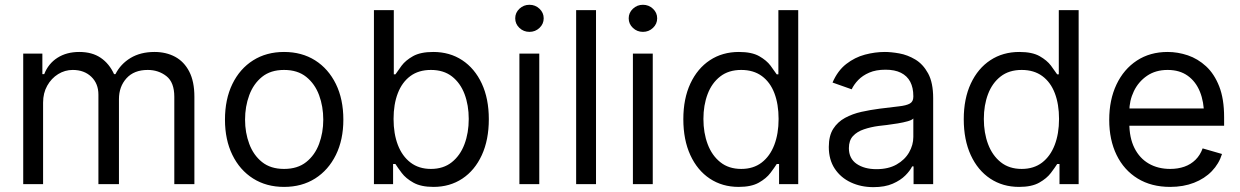

<svg xmlns="http://www.w3.org/2000/svg" viewBox="-20 -770 5188 803"><path d="M77.1 0V-545.9H157.2V-460H165Q182.1 -503.9 220.2 -528.3Q258.3 -552.7 311.5 -552.7Q365.2 -552.7 401.1 -528.3Q437 -503.9 457 -460H462.9Q484.4 -502.4 526.1 -527.6Q567.9 -552.7 626 -552.7Q674.8 -552.7 712.4 -532.5Q750 -512.2 771.5 -470.7Q793 -429.2 793 -365.2V0H709V-365.2Q709 -425.8 675.8 -451.7Q642.6 -477.5 597.7 -477.5Q540.5 -477.5 509 -442.6Q477.5 -407.7 477.5 -355.5V0H391.6V-374Q391.6 -420.4 361.8 -449Q332 -477.5 284.2 -477.5Q251.5 -477.5 223.1 -460Q194.8 -442.4 177.5 -411.6Q160.2 -380.9 160.2 -340.8V0Z M1168 11.7Q1094.2 11.7 1038.6 -23.4Q982.9 -58.6 951.9 -122.1Q920.9 -185.5 920.9 -269.5Q920.9 -355 951.9 -418.7Q982.9 -482.4 1038.6 -517.6Q1094.2 -552.7 1168 -552.7Q1242.2 -552.7 1297.9 -517.6Q1353.5 -482.4 1384.8 -418.7Q1416 -355 1416 -269.5Q1416 -185.5 1384.8 -122.1Q1353.5 -58.6 1297.9 -23.4Q1242.2 11.7 1168 11.7ZM1168 -63.5Q1224.6 -63.5 1260.7 -92.3Q1296.9 -121.1 1314.5 -168.2Q1332 -215.3 1332 -269.5Q1332 -324.7 1314.5 -372.1Q1296.9 -419.4 1260.7 -448.5Q1224.6 -477.5 1168 -477.5Q1111.8 -477.5 1075.9 -448.5Q1040 -419.4 1022.5 -372.1Q1004.9 -324.7 1004.9 -269.5Q1004.9 -215.3 1022.5 -168.2Q1040 -121.1 1075.9 -92.3Q1111.8 -63.5 1168 -63.5Z M1793 11.7Q1740.7 11.7 1709 -6.1Q1677.2 -23.9 1660.2 -46.6Q1643.1 -69.3 1633.8 -84H1624V0H1543.9V-727.5H1627V-459H1633.8Q1643.1 -473.1 1659.7 -495.4Q1676.3 -517.6 1707.5 -535.2Q1738.8 -552.7 1792 -552.7Q1860.8 -552.7 1913.1 -518.3Q1965.3 -483.9 1994.9 -420.7Q2024.4 -357.4 2024.4 -271.5Q2024.4 -185.1 1995.1 -121.3Q1965.8 -57.6 1913.6 -22.9Q1861.3 11.7 1793 11.7ZM1782.2 -63.5Q1834.5 -63.5 1869.6 -91.6Q1904.8 -119.6 1922.6 -167Q1940.4 -214.4 1940.4 -272.5Q1940.4 -330.1 1922.9 -376.5Q1905.3 -422.9 1870.4 -450.2Q1835.4 -477.5 1782.2 -477.5Q1731 -477.5 1696.3 -451.9Q1661.6 -426.3 1643.8 -380.1Q1626 -334 1626 -272.5Q1626 -210.9 1644 -163.8Q1662.1 -116.7 1697 -90.1Q1731.9 -63.5 1782.2 -63.5Z M2152.3 0V-545.9H2235.4V0ZM2194.3 -636.7Q2169.9 -636.7 2152.3 -653.3Q2134.8 -669.9 2134.8 -693.4Q2134.8 -716.8 2152.3 -733.4Q2169.9 -750 2194.3 -750Q2218.8 -750 2236.3 -733.4Q2253.9 -716.8 2253.9 -693.4Q2253.9 -669.9 2236.3 -653.3Q2218.8 -636.7 2194.3 -636.7Z M2472.7 -727.5V0H2389.6V-727.5Z M2627 0V-545.9H2710V0ZM2668.9 -636.7Q2644.5 -636.7 2627 -653.3Q2609.4 -669.9 2609.4 -693.4Q2609.4 -716.8 2627 -733.4Q2644.5 -750 2668.9 -750Q2693.4 -750 2710.9 -733.4Q2728.5 -716.8 2728.5 -693.4Q2728.5 -669.9 2710.9 -653.3Q2693.4 -636.7 2668.9 -636.7Z M3069.3 11.7Q3001 11.7 2948.7 -22.9Q2896.5 -57.6 2867.2 -121.3Q2837.9 -185.1 2837.9 -271.5Q2837.9 -357.4 2867.4 -420.7Q2897 -483.9 2949.2 -518.3Q3001.5 -552.7 3070.3 -552.7Q3124 -552.7 3155 -535.2Q3186 -517.6 3202.6 -495.4Q3219.2 -473.1 3228.5 -459H3235.4V-727.5H3318.4V0H3238.3V-84H3228.5Q3219.2 -69.3 3202.1 -46.6Q3185.1 -23.9 3153.6 -6.1Q3122.1 11.7 3069.3 11.7ZM3080.1 -63.5Q3130.9 -63.5 3165.5 -90.1Q3200.2 -116.7 3218.3 -163.8Q3236.3 -210.9 3236.3 -272.5Q3236.3 -334 3218.8 -380.1Q3201.2 -426.3 3166.3 -451.9Q3131.3 -477.5 3080.1 -477.5Q3027.3 -477.5 2992.2 -450.2Q2957 -422.9 2939.5 -376.5Q2921.9 -330.1 2921.9 -272.5Q2921.9 -214.4 2939.7 -167Q2957.5 -119.6 2992.7 -91.6Q3027.8 -63.5 3080.1 -63.5Z M3632.8 12.7Q3581.1 12.7 3538.6 -7.1Q3496.1 -26.9 3471.2 -64.5Q3446.3 -102.1 3446.3 -155.3Q3446.3 -202.1 3464.8 -231.2Q3483.4 -260.3 3514.4 -277.1Q3545.4 -293.9 3582.8 -302.2Q3620.1 -310.5 3658.2 -315.4Q3708 -321.8 3739.3 -325.2Q3770.5 -328.6 3785.2 -336.9Q3799.8 -345.2 3799.8 -365.2V-368.2Q3799.8 -403.3 3786.9 -428Q3773.9 -452.6 3748 -465.6Q3722.2 -478.5 3683.6 -478.5Q3643.6 -478.5 3615.5 -466.3Q3587.4 -454.1 3569.3 -435.3Q3551.3 -416.5 3542 -396.5L3461.9 -424.8Q3483.4 -474.6 3519.3 -502.4Q3555.2 -530.3 3597.4 -541.5Q3639.6 -552.7 3680.7 -552.7Q3707 -552.7 3741.2 -546.6Q3775.4 -540.5 3807.9 -521.2Q3840.3 -502 3861.6 -463.1Q3882.8 -424.3 3882.8 -359.4V0H3800.8V-74.2H3794.9Q3786.6 -56.6 3766.6 -36.4Q3746.6 -16.1 3713.6 -1.7Q3680.7 12.7 3632.8 12.7ZM3645.5 -62.5Q3695.3 -62.5 3729.7 -82Q3764.2 -101.6 3782 -132.6Q3799.8 -163.6 3799.8 -197.3V-274.4Q3794.4 -268.1 3776.4 -262.9Q3758.3 -257.8 3734.9 -253.9Q3711.4 -250 3689.5 -247.3Q3667.5 -244.6 3654.3 -243.2Q3621.6 -238.8 3593.3 -229.2Q3564.9 -219.7 3547.6 -201.2Q3530.3 -182.6 3530.3 -150.4Q3530.3 -106.9 3562.7 -84.7Q3595.2 -62.5 3645.5 -62.5Z M4242.2 11.7Q4173.8 11.7 4121.6 -22.9Q4069.3 -57.6 4040 -121.3Q4010.7 -185.1 4010.7 -271.5Q4010.7 -357.4 4040.3 -420.7Q4069.8 -483.9 4122.1 -518.3Q4174.3 -552.7 4243.2 -552.7Q4296.9 -552.7 4327.9 -535.2Q4358.9 -517.6 4375.5 -495.4Q4392.1 -473.1 4401.4 -459H4408.2V-727.5H4491.2V0H4411.1V-84H4401.4Q4392.1 -69.3 4375 -46.6Q4357.9 -23.9 4326.4 -6.1Q4294.9 11.7 4242.2 11.7ZM4252.9 -63.5Q4303.7 -63.5 4338.4 -90.1Q4373 -116.7 4391.1 -163.8Q4409.2 -210.9 4409.2 -272.5Q4409.2 -334 4391.6 -380.1Q4374 -426.3 4339.1 -451.9Q4304.2 -477.5 4252.9 -477.5Q4200.2 -477.5 4165 -450.2Q4129.9 -422.9 4112.3 -376.5Q4094.7 -330.1 4094.7 -272.5Q4094.7 -214.4 4112.5 -167Q4130.4 -119.6 4165.5 -91.6Q4200.7 -63.5 4252.9 -63.5Z M4874 11.7Q4795.4 11.7 4738 -23.4Q4680.7 -58.6 4649.9 -121.8Q4619.1 -185.1 4619.1 -268.6Q4619.1 -352.5 4649.4 -416.5Q4679.7 -480.5 4734.6 -516.6Q4789.6 -552.7 4863.3 -552.7Q4905.8 -552.7 4947.8 -538.6Q4989.7 -524.4 5024.2 -492.7Q5058.6 -460.9 5079.1 -408.7Q5099.6 -356.4 5099.6 -280.3V-244.1H4678.7V-316.4H5054.2L5015.6 -289.1Q5015.6 -343.8 4998.5 -386.2Q4981.4 -428.7 4947.5 -453.1Q4913.6 -477.5 4863.3 -477.5Q4813 -477.5 4777.1 -452.9Q4741.2 -428.2 4722.2 -388.7Q4703.1 -349.1 4703.1 -303.7V-255.9Q4703.1 -193.8 4724.6 -150.9Q4746.1 -107.9 4784.7 -85.7Q4823.2 -63.5 4874 -63.5Q4906.7 -63.5 4933.6 -73Q4960.4 -82.5 4980 -101.8Q4999.5 -121.1 5009.8 -149.4L5090.8 -126Q5078.1 -85 5048.1 -54Q5018.1 -22.9 4973.6 -5.6Q4929.2 11.7 4874 11.7Z"/></svg>

Font: Inter
Style: Regular
Weight: 400
Designer: Rasmus Andersson
Foundry: rsms
Version: Version 4.000;git-8c9346024